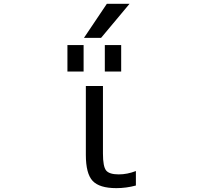

<svg xmlns="http://www.w3.org/2000/svg" viewBox="-20 -976 1040 1008"><path d="M510.7 -777.3H420.9L541 -956.1H660.2ZM334 -600.6V-739.3H418.9V-600.6ZM530.3 -600.6V-739.3H616.2V-600.6ZM520.5 -169.9Q520.5 -101.6 537.1 -81.1Q553.7 -60.5 603.5 -60.5Q648.4 -60.5 693.4 -78.1V-2Q642.6 11.7 590.8 11.7Q502 11.7 466.3 -26.4Q430.7 -64.5 430.7 -163.1V-524.4H520.5Z"/></svg>

Font: GenEi Gothic M Regular
Style: Regular
Weight: 400
Designer: o_tamon (Modified); [Source Han Sans]
Ryoko NISHIZUKA  (kana & ideographs); Paul D. Hunt (Latin, Greek & Cyrillic); Wenl
Version: Version 1.1a;Original Version 1.004